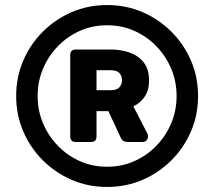

<svg xmlns="http://www.w3.org/2000/svg" viewBox="-20 -730 848 760"><path d="M404 10Q329 10 264 -18Q199 -46 149.5 -95.5Q100 -145 72 -210Q44 -275 44 -350Q44 -425 72 -490Q100 -555 149.5 -604.5Q199 -654 264 -682Q329 -710 404 -710Q479 -710 544 -682Q609 -654 658.5 -604.5Q708 -555 736 -490Q764 -425 764 -350Q764 -275 736 -210Q708 -145 658.5 -95.5Q609 -46 544 -18Q479 10 404 10ZM404 -70Q462 -70 511.5 -92Q561 -114 598.5 -152.5Q636 -191 657.5 -241.5Q679 -292 679 -350Q679 -408 657.5 -458.5Q636 -509 598.5 -547.5Q561 -586 511.5 -608Q462 -630 404 -630Q346 -630 296.5 -608Q247 -586 209.5 -547.5Q172 -509 150.5 -458.5Q129 -408 129 -350Q129 -292 150.5 -241.5Q172 -191 209.5 -152.5Q247 -114 296.5 -92Q346 -70 404 -70ZM280 -168Q258 -168 258 -190V-512Q258 -534 280 -534H419Q457 -534 491.5 -522.5Q526 -511 548 -484Q570 -457 570 -412Q570 -372 552 -346.5Q534 -321 508 -309L562 -204Q564 -201 565 -198Q566 -195 566 -190Q566 -182 560.5 -175Q555 -168 544 -168H486Q475 -168 468 -172.5Q461 -177 457 -187L409 -290H362V-190Q362 -168 340 -168ZM362 -373H418Q443 -373 453 -385Q463 -397 463 -412Q463 -429 453 -440.5Q443 -452 418 -452H362Z"/></svg>

Font: Rubik
Style: Bold
Weight: 700
Designer: Hubert and Fischer
Foundry: Hubert and Fischer
Version: Version 2.300;gftools[0.9.30]